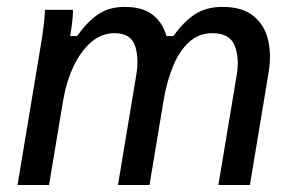

<svg xmlns="http://www.w3.org/2000/svg" viewBox="-20 -528 840 548"><path d="M30 0 93.3 -380Q100 -417.5 104.2 -451.2Q108.3 -485 108.3 -500H188.3Q188.3 -484.2 186.2 -465.4Q184.2 -446.7 180 -425H200Q226.7 -463.3 258.3 -485.8Q290 -508.3 335.8 -508.3Q387.5 -508.3 416.2 -485.4Q445 -462.5 455 -425H475Q501.7 -463.3 534.2 -485.8Q566.7 -508.3 615 -508.3Q671.7 -508.3 703.3 -482.5Q735 -456.7 745 -414.6Q755 -372.5 746.7 -321.7L693.3 0H603.3L655 -310Q664.2 -361.7 650 -397.5Q635.8 -433.3 585.8 -433.3Q547.5 -433.3 519.6 -407.9Q491.7 -382.5 473.8 -338.8Q455.8 -295 446.7 -240L406.7 0H316.7L368.3 -310Q377.5 -361.7 365.4 -397.5Q353.3 -433.3 306.7 -433.3Q270 -433.3 240.4 -407.9Q210.8 -382.5 190 -338.8Q169.2 -295 160 -240L120 0Z"/></svg>

Font: Familjen Grotesk GF
Style: Italic
Weight: 400
Designer: Anders Wikstroem, Jonas Baeckman, Matilda Gysing, Kristian Moeller
Foundry: Familjen STHML AB
Version: Version 2.000; Beta; Release 4; Build 6